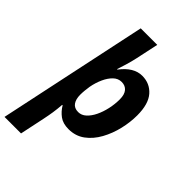

<svg xmlns="http://www.w3.org/2000/svg" viewBox="-323 -864 1208 1208"><g transform="rotate(45 281.0 -260.0)"><path d="M-33 240 179 -760H326L294 -610Q287 -578 276 -540Q265 -502 255 -473H259Q322 -556 397 -556Q465 -556 508 -507Q551 -458 551 -357Q551 -297 536 -233Q521 -169 490.5 -113.5Q460 -58 414 -24Q368 10 306 10Q256 10 225 -13Q194 -36 174 -70H170Q167 -30 162 3Q157 36 149 74L114 240ZM273 -109Q302 -109 325.5 -130.5Q349 -152 366 -187Q383 -222 392.5 -265Q402 -308 402 -351Q402 -394 383.5 -415.5Q365 -437 333 -437Q302 -437 278 -414Q254 -391 237 -353.5Q220 -316 212 -273Q209 -254 207 -234Q205 -214 205 -195Q205 -156 221.5 -132.5Q238 -109 273 -109Z"/></g></svg>

Font: BC Sans
Style: Bold Italic
Weight: 700
Italic angle: -12°
Designer: Monotype Design Team
Province of B.C.
Foundry: Monotype Imaging Inc.
Version: Version 2.000;GOOG;noto-source:20170915:90ef993387c0